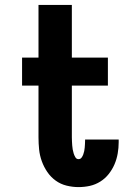

<svg xmlns="http://www.w3.org/2000/svg" viewBox="-20 -755 540 783"><path d="M300 8Q276 8 251.5 2Q227 -4 207 -18.5Q187 -33 173 -53.5Q159 -74 150.5 -97.5Q142 -121 139.5 -145.5Q137 -170 137 -195V-406H70V-520H137V-735H273V-520H420V-406H273V-195Q273 -187 273.5 -178.5Q274 -170 274.5 -162Q275 -154 276.5 -145.5Q278 -137 280.5 -129Q283 -121 287.5 -113.5Q292 -106 300 -106Q308 -106 312.5 -112Q317 -118 319.5 -125Q322 -132 323.5 -139Q325 -146 325.5 -153Q326 -160 326.5 -167.5Q327 -175 327 -182V-186H464V-175Q464 -152 460 -129Q456 -106 447 -85Q438 -64 423.5 -45.5Q409 -27 389 -14.5Q369 -2 346.5 3Q324 8 300 8Z"/></svg>

Font: Iosevka SS18 Heavy
Style: Regular
Weight: 900
Monospace: yes
Designer: Belleve Invis
Foundry: Belleve Invis
Version: Version 25.1.1; ttfautohint (v1.8.4)